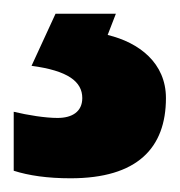

<svg xmlns="http://www.w3.org/2000/svg" viewBox="-37 -113 262 280"><path d="M205 30C205 -21 166 -51 120 -62L132 -93H44L9 -17C62 -10 83 6 83 30C83 50 68 59 47 59C29 59 4 55 -17 50V136C5 143 32 147 66 147C163 147 205 103 205 30Z"/></svg>

Font: Noto Sans Kannada UI SemiCondensed ExtraBold
Style: Regular
Weight: 800
Width: 4
Designer: Jelle Bosma - Monotype Design Team
Foundry: Monotype Imaging Inc.
Version: Version 2.005